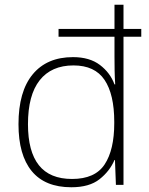

<svg xmlns="http://www.w3.org/2000/svg" viewBox="-20 -780 629 810"><path d="M281 10Q170 10 114 -58Q58 -126 58 -256Q58 -394 118 -466.5Q178 -539 288 -539Q358 -539 401.5 -506Q445 -473 463 -424H466Q464 -454 463.5 -484.5Q463 -515 463 -543V-625H227V-658H463V-760H501V-658H576V-625H501V0H469L465 -105H463Q443 -58 400 -24Q357 10 281 10ZM284 -25Q381 -25 421.5 -86.5Q462 -148 462 -260V-266Q462 -382 421 -443Q380 -504 290 -504Q197 -504 147.5 -441.5Q98 -379 98 -256Q98 -141 144 -83Q190 -25 284 -25Z"/></svg>

Font: Noto Sans Khmer UI ExtraLight
Style: Regular
Weight: 200
Designer: Danh Hong and the Monotype Design Team
Foundry: Monotype Imaging Inc.
Version: Version 2.002; ttfautohint (v1.8.4.7-5d5b)